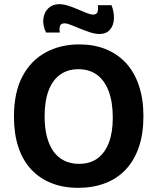

<svg xmlns="http://www.w3.org/2000/svg" viewBox="-20 -887 755 921"><path d="M355 14Q284 14 227 -8.5Q170 -31 129.5 -74.5Q89 -118 68 -181.5Q47 -245 47 -327Q47 -444 87.5 -520.5Q128 -597 199 -635.5Q270 -674 360 -674Q430 -674 486.5 -651.5Q543 -629 583.5 -585.5Q624 -542 646 -477.5Q668 -413 668 -330Q668 -245 646 -181Q624 -117 583 -73.5Q542 -30 484 -8Q426 14 355 14ZM359 -101Q412 -101 447.5 -127Q483 -153 502 -202Q521 -251 521 -322Q521 -397 501.5 -449Q482 -501 445.5 -528Q409 -555 356 -555Q305 -555 268.5 -529Q232 -503 213 -452.5Q194 -402 194 -329Q194 -274 205 -231.5Q216 -189 237 -160Q258 -131 289 -116Q320 -101 359 -101ZM457 -724Q436 -724 412 -732Q388 -740 364.5 -749.5Q341 -759 321.5 -767Q302 -775 289 -775Q271 -775 267.5 -761.5Q264 -748 267 -731H201Q184 -766 188 -797Q192 -828 212 -847.5Q232 -867 264 -867Q284 -867 307.5 -859.5Q331 -852 354 -842Q377 -832 396 -824.5Q415 -817 427 -817Q445 -817 448.5 -832Q452 -847 449 -862H515Q528 -828 526.5 -796.5Q525 -765 507.5 -744.5Q490 -724 457 -724Z"/></svg>

Font: Bricolage Grotesque 24pt
Style: Bold
Weight: 700
Designer: Mathieu Triay
Foundry: Atelier Triay
Version: Version 1.001;gftools[0.9.33.dev8+g029e19f]